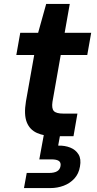

<svg xmlns="http://www.w3.org/2000/svg" viewBox="-20 -693 492 977"><path d="M257 0Q205 0 168 -16.5Q131 -33 116 -71.5Q101 -110 112 -177L154 -413H63L83 -526H174L215 -673H335L309 -526H444L424 -413H289L247 -175Q242 -141 254 -128Q266 -115 302 -115H374L354 0ZM102 264 116 187H230Q256 187 270.5 178.5Q285 170 288 152Q291 134 279.5 126Q268 118 242 118H180L203 -7H286L276 48Q310 47 337.5 58Q365 69 379.5 92.5Q394 116 387 154Q381 191 358.5 215.5Q336 240 304 252Q272 264 237 264Z"/></svg>

Font: DM Sans 9pt
Style: Bold Italic
Weight: 700
Italic angle: -10°
Version: Version 4.004;gftools[0.9.30]